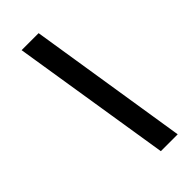

<svg xmlns="http://www.w3.org/2000/svg" viewBox="-252 -795 902 902"><g transform="rotate(-45 198.5 -344.0)"><path d="M231 55 104 -743H217L343 55Z"/></g></svg>

Font: Saira SemiBold
Style: Italic
Weight: 600
Italic angle: -12°
Designer: Hector Gatti with collaboration of the Omnibus-Type team
Foundry: Omnibus-Type
Version: Version 1.100; ttfautohint (v1.8.3)